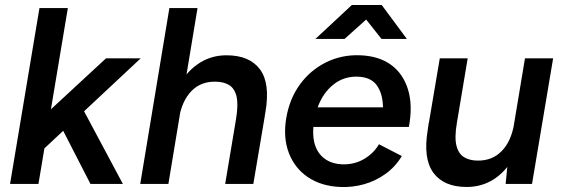

<svg xmlns="http://www.w3.org/2000/svg" viewBox="-20 -732 2241 764"><path d="M20 0 137 -700H250L133 0ZM155 -140 96 -217 402 -500H540ZM340 0 207 -259 289 -337 469 0Z M538 0 654 -700H766L650 0ZM876 0 919 -257 1034 -272 988 0ZM919 -257Q929 -317 921 -349Q913 -381 891 -394Q869 -407 837 -407Q779 -408 741.5 -369.5Q704 -331 692 -260L650 -262Q663 -342 695.5 -397.5Q728 -453 775.5 -482.5Q823 -512 881 -512Q973 -512 1014.5 -456Q1056 -400 1036 -285L1031 -257Z M1335 12Q1259 9 1206 -26.5Q1153 -62 1129.5 -123Q1106 -184 1119 -262Q1132 -339 1173.5 -396Q1215 -453 1277.5 -484Q1340 -515 1414 -512Q1488 -509 1536 -474Q1584 -439 1603.5 -376Q1623 -313 1607 -227H1227Q1223 -181 1236 -148Q1249 -115 1277 -97Q1305 -79 1343 -78Q1391 -77 1429 -99.5Q1467 -122 1488 -158L1579 -111Q1553 -68 1514 -40Q1475 -12 1429 1Q1383 14 1335 12ZM1244 -305H1504Q1503 -360 1479 -393Q1455 -426 1401 -427Q1347 -428 1306 -395Q1265 -362 1244 -305ZM1235 -577 1380 -712H1498V-709L1351 -577ZM1498 -577 1393 -710 1394 -712H1499L1599 -577Z M1992 0 2001 -92 2069 -500H2181L2097 0ZM1684 -228 1730 -500H1841L1798 -243ZM1798 -243Q1788 -184 1796.5 -151.5Q1805 -119 1827.5 -106Q1850 -93 1880 -93Q1938 -92 1976 -130.5Q2014 -169 2026 -240L2068 -238Q2055 -158 2022.5 -102.5Q1990 -47 1943 -17.5Q1896 12 1837 12Q1746 12 1704.5 -44.5Q1663 -101 1682 -215L1686 -243Z"/></svg>

Font: Figtree Light SemiBold
Style: Italic
Weight: 600
Italic angle: -9.5°
Version: Version 2.001;gftools[0.9.30]